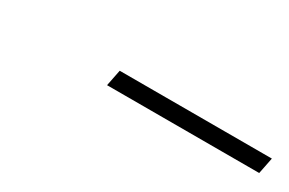

<svg xmlns="http://www.w3.org/2000/svg" viewBox="-5 -801 460 306"><g transform="rotate(30 225.5 -648.0)"><path d="M445 -633H165L171 -663H451Z"/></g></svg>

Font: Be Vietnam Pro Variable Thin
Style: Italic
Weight: 100
Italic angle: -12°
Designer: Lam Bao, Tony Le, Vietanh Nguyen
Foundry: Yellow Type Foundry
Version: Version 1.002